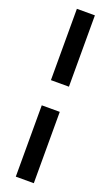

<svg xmlns="http://www.w3.org/2000/svg" viewBox="-183 -786 595 1032"><g transform="rotate(20 114.5 -270.0)"><path d="M63 -750H166V-342H63ZM63 -198H166V210H63Z"/></g></svg>

Font: Cabin Medium
Style: Regular
Weight: 500
Designer: Pablo Impallari
Foundry: Pablo Impallari. http://www.impallari.com Igino Marini. http://www.ikern.com
Version: Version 2.200